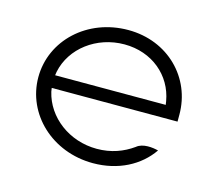

<svg xmlns="http://www.w3.org/2000/svg" viewBox="-76 -555 743 659"><g transform="rotate(15 296.0 -225.5)"><path d="M47 -226C47 -95 159 11 304 11C394 11 467 -28 509 -89C490 -94 453 -99 432 -81C397 -56 355 -40 304 -40C206 -40 123 -103 103 -189L101 -202H548V-227C548 -357 446 -462 304 -462C159 -462 47 -357 47 -226ZM101 -247 103 -260C121 -347 205 -411 304 -411C403 -411 477 -347 492 -260L494 -247Z"/></g></svg>

Font: Charger Sport
Style: ExLitExt
Weight: 200
Designer: Jasper
Foundry: Cannot Into Space Fonts
Version: Version 1.1